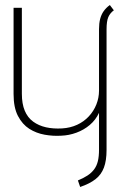

<svg xmlns="http://www.w3.org/2000/svg" viewBox="-20 -532 504 764"><path d="M433 -491 417 -512Q402 -501 392.5 -487.5Q383 -474 378.5 -456.5Q374 -439 374 -416V-171Q374 -143 363.5 -116.5Q353 -90 333.5 -69Q314 -48 287 -35.5Q260 -23 227 -21Q192 -19 163 -25.5Q134 -32 112 -48Q90 -64 78.5 -91.5Q67 -119 67 -159V-501H34V-158Q34 -104 51.5 -70.5Q69 -37 96.5 -19.5Q124 -2 157.5 4Q191 10 223 8Q254 7 284 -4Q314 -15 337.5 -35Q361 -55 374 -83V64Q374 90 369.5 109Q365 128 354.5 142Q344 156 328 166.5Q312 177 290 186L299 212Q337 199 360 181Q383 163 393.5 135Q404 107 404 65V-415Q404 -448 411 -464Q418 -480 433 -491Z"/></svg>

Font: Advent Pro ExtraLight
Style: Regular
Weight: 250
Version: Version 3.000